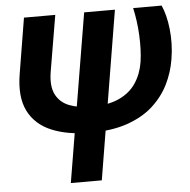

<svg xmlns="http://www.w3.org/2000/svg" viewBox="-54 -600 878 886"><g transform="rotate(-5 385.0 -156.5)"><path d="M89.4 -545.9H234.4L190.4 -285.6Q179.7 -219.7 199.7 -180.9Q219.7 -142.1 262.5 -125.7Q305.2 -109.4 363.3 -109.4Q441.9 -109.4 492.7 -133.1Q543.5 -156.7 571 -198.5Q598.6 -240.2 607.4 -294.4Q611.8 -323.7 612.8 -356Q613.8 -388.2 612.1 -421.1Q610.4 -454.1 606 -485.8Q601.6 -517.6 595.2 -545.9H727.1Q736.8 -524.4 743.9 -496.6Q751 -468.8 754.6 -436Q758.3 -403.3 757.6 -367.4Q756.8 -331.5 750.5 -294.4Q740.7 -234.4 713.6 -179.9Q686.5 -125.5 638.9 -82.5Q591.3 -39.6 519.8 -14.9Q448.2 9.8 348.6 9.8Q243.2 9.8 169.4 -21Q95.7 -51.8 62.7 -117.4Q29.8 -183.1 46.9 -287.6ZM368.2 -545.9H510.7L381.8 233.4H238.3Z"/></g></svg>

Font: Inter Tight
Style: Bold Italic
Weight: 700
Italic angle: -9.39999°
Designer: Rasmus Andersson
Foundry: rsms
Version: Version 3.004